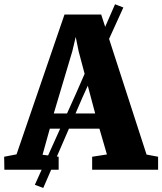

<svg xmlns="http://www.w3.org/2000/svg" viewBox="-41 -816 780 923"><path d="M126.5 72.5 324 -365.5 512 -795.5 552 -780 356.5 -350 167 87.5ZM38.5 -74 269 -746H445.5L663.5 -73L719 -62.5V0H402V-62.5L473 -73.5L437 -197.5H198.5L163.5 -72L241 -62.5V0H-20L-21 -62.5ZM416.5 -270.5 337 -569.5 323 -638.5 306.5 -569 217.5 -270.5Z"/></svg>

Font: Merriweather 28pt Black
Style: Regular
Weight: 900
Version: Version 2.100